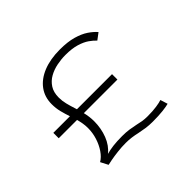

<svg xmlns="http://www.w3.org/2000/svg" viewBox="-155 -937 1182 1182"><g transform="rotate(-45 436.0 -346.5)"><path d="M191 8.5 165.5 -40.5Q192.5 -56 214.2 -87.8Q236 -119.5 248.8 -159.8Q261.5 -200 261.5 -241.5Q261.5 -263.5 258 -284Q254.5 -304.5 249 -324.5H89.5V-371.5H234Q223.5 -402.5 215.2 -435Q207 -467.5 207 -503.5Q207 -565 240.2 -610.5Q273.5 -656 335 -681Q396.5 -706 481 -706Q548 -706 595.2 -692.5Q642.5 -679 674 -657.8Q705.5 -636.5 725 -613.5L682.5 -581.5Q667.5 -598.5 642.2 -616.2Q617 -634 577.5 -646Q538 -658 481 -658Q444.5 -658 406.8 -650.5Q369 -643 337.2 -625.2Q305.5 -607.5 286 -577.2Q266.5 -547 266.5 -501.5Q266.5 -472 273.8 -443.2Q281 -414.5 290.5 -385.5Q293 -377.5 295 -371.5H600.5V-324.5H308Q312.5 -306 315.2 -286Q318 -266 318 -244.5Q318 -182.5 297 -128.2Q276 -74 235.5 -42Q261.5 -49.5 295.2 -53.8Q329 -58 374.5 -58Q409.5 -58 435.8 -54Q462 -50 485 -45Q505.5 -40 526.2 -36.5Q547 -33 572 -33Q617 -33 649.5 -37.8Q682 -42.5 698.5 -48.5L713.5 -0.5Q696.5 4.5 659.5 8.8Q622.5 13 572 13Q539 13 511.8 9Q484.5 5 458.5 -0.5Q435 -6 411.2 -9.2Q387.5 -12.5 360.5 -12.5Q325 -12.5 289 -8.2Q253 -4 225.8 1.2Q198.5 6.5 191 8.5Z"/></g></svg>

Font: Trispace SemiExpanded ExtraLight
Style: Regular
Weight: 200
Width: 6
Designer: Tyler Finck
Foundry: Etcetera Type Company
Version: Version 1.210; ttfautohint (v1.8.3)